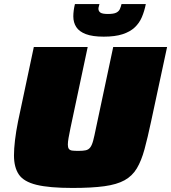

<svg xmlns="http://www.w3.org/2000/svg" viewBox="-20 -920 845 948"><path d="M338 8Q223 8 160 -7.5Q97 -23 73 -58.5Q49 -94 49 -153Q49 -185 54 -227.5Q59 -270 69 -320L147 -688H413L328 -288Q322 -259 318.5 -239Q315 -219 315 -206Q315 -192 320 -185Q325 -178 336.5 -176.5Q348 -175 367 -175Q390 -175 403.5 -178Q417 -181 425.5 -192Q434 -203 440 -225.5Q446 -248 454 -288L539 -688H805L726 -320Q709 -240 693.5 -183Q678 -126 655.5 -88.5Q633 -51 595 -30Q557 -9 495 -0.5Q433 8 338 8ZM492 -739Q437 -739 404 -751.5Q371 -764 356.5 -786.5Q342 -809 342 -839Q342 -853 344 -868.5Q346 -884 350 -900H471Q470 -894 468 -888Q466 -882 466 -877Q466 -865 475.5 -858Q485 -851 513 -851Q541 -851 554 -857.5Q567 -864 572 -875.5Q577 -887 580 -900H700Q693 -865 680.5 -835.5Q668 -806 645 -784.5Q622 -763 585 -751Q548 -739 492 -739Z"/></svg>

Font: Saira Expanded Black
Style: Italic
Weight: 900
Width: 7
Italic angle: -12°
Designer: Hector Gatti with collaboration of the Omnibus-Type team
Foundry: Omnibus-Type
Version: Version 1.101